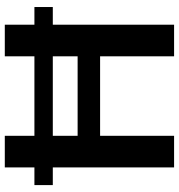

<svg xmlns="http://www.w3.org/2000/svg" viewBox="8 -772 763 820"><g transform="rotate(-90 390.0 -361.5)"><path d="M695 -596.5H770.5V-518H695V0H560V-316H220.5V0H85.5V-518H10V-596.5H85.5V-723H220.5V-596.5H560V-723H695ZM560 -412V-518H220.5V-412Z"/></g></svg>

Font: Lato
Style: Bold
Weight: 700
Designer: Lukasz Dziedzic
Foundry: tyPoland Lukasz Dziedzic
Version: Version 2.007; 2014-02-27